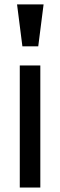

<svg xmlns="http://www.w3.org/2000/svg" viewBox="-20 -838 269 858"><path d="M160.2 0H68.4V-545.4H160.2ZM174.8 -818.4 150.9 -630.9H80.1L56.2 -818.4Z"/></svg>

Font: IranNastaliq
Style: Regular
Weight: 400
Designer: Hossein Zahedi
Version: Version 1.5